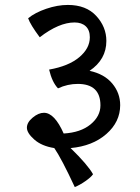

<svg xmlns="http://www.w3.org/2000/svg" viewBox="-20 -643 569 778"><path d="M255 -623Q329 -623 370 -578.5Q411 -534 411 -477Q411 -402 343 -356Q403 -343 435 -304.5Q467 -266 467 -217Q467 -149 411 -100Q355 -51 266 -43Q335 24 357 63Q349 75 326 91Q303 107 283 115Q229 -1 200 -43Q149 -51 119 -77.5Q89 -104 89 -125.5Q89 -147 112.5 -166.5Q136 -186 158 -186Q201 -186 238 -102Q307 -106 347 -139Q387 -172 387 -216Q387 -303 295 -303Q254 -303 215 -285Q191 -310 179 -361Q258 -375 301 -411Q344 -447 344 -492Q344 -521 327.5 -536.5Q311 -552 282 -552Q219 -552 141 -492Q103 -543 94 -569Q122 -592 167.5 -607.5Q213 -623 255 -623Z"/></svg>

Font: Karma Medium
Style: Regular
Weight: 500
Designer: Joana Correia
Foundry: Indian Type Foundry
Version: Version 1.202;PS 1.0;hotconv 1.0.78;makeotf.lib2.5.61930; tt